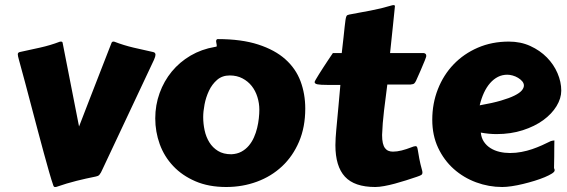

<svg xmlns="http://www.w3.org/2000/svg" viewBox="-20 -708 2224 753"><path d="M417.5 -540Q419.4 -544.9 424.8 -544.9Q425.8 -544.9 426.8 -544.7Q427.7 -544.4 428.7 -544.4Q465.3 -530.3 503.9 -521.2Q542.5 -512.2 580.6 -503.9Q589.8 -502 589.8 -493.2Q589.8 -486.8 584 -473.6L382.8 -45.9Q378.9 -37.1 376 -31.7Q373 -26.4 370.1 -22.9Q367.2 -19.5 363.8 -18.1Q360.4 -16.6 355.5 -15.6Q318.4 -8.3 280.3 1.2Q242.2 10.7 201.2 24.9Q200.2 24.9 199.7 25.1Q199.2 25.4 198.7 25.4H195.3Q192.9 25.4 191.4 23.7Q189.9 22 189.5 20.5Q182.1 -0.5 172.6 -33.7Q163.1 -66.9 151.9 -107.9Q140.6 -148.9 128.4 -195.3Q116.2 -241.7 103.5 -289.6Q90.8 -337.4 78.4 -384.5Q65.9 -431.6 54.2 -473.6Q49.8 -488.8 49.8 -495.1Q49.8 -502 57.6 -503.9Q95.7 -512.2 136.7 -521.2Q177.7 -530.3 214.4 -544.4Q215.8 -544.9 218.8 -544.9Q225.1 -544.9 225.6 -540L290 -211.9Q292.5 -217.8 298.3 -233.2Q304.2 -248.5 312.5 -270Q320.8 -291.5 330.8 -317.4Q340.8 -343.3 351.3 -370.1Q361.8 -397 372.1 -423.6Q382.3 -450.2 391.4 -473.1Q400.4 -496.1 407.2 -513.7Q414.1 -531.2 417.5 -540Z M867.2 25.4Q798.3 25.4 746.3 2.9Q694.3 -19.5 659.2 -56.9Q624 -94.2 606.4 -142.8Q588.9 -191.4 588.9 -243.7Q588.9 -295.9 606 -343Q623 -390.1 653.8 -427.5Q684.6 -464.8 727.5 -490Q770.5 -515.1 822.3 -523.9Q830.1 -524.4 830.1 -527.3Q830.1 -532.7 828.9 -537.4Q827.6 -542 827.6 -545.4Q827.6 -550.8 829.6 -552.7Q831.5 -554.7 834 -554.7Q927.2 -554.7 992.7 -533.4Q1058.1 -512.2 1099.1 -475.6Q1140.1 -439 1158.7 -389.2Q1177.2 -339.4 1177.2 -282.2Q1177.2 -209.5 1152.8 -152.3Q1128.4 -95.2 1086.2 -55.7Q1043.9 -16.1 987.5 4.6Q931.2 25.4 867.2 25.4ZM776.9 -249Q776.9 -222.7 782.5 -196.8Q788.1 -170.9 801 -149.9Q814 -128.9 835 -116Q856 -103 887.2 -103Q909.7 -104 926.5 -113Q943.4 -122.1 955.6 -136.5Q967.8 -150.9 975.8 -168.9Q983.9 -187 988.5 -206.3Q993.2 -225.6 995.1 -244.1Q997.1 -262.7 997.1 -277.8Q997.1 -303.2 989.5 -327.6Q981.9 -352.1 967.3 -370.6Q952.6 -389.2 930.9 -400.6Q909.2 -412.1 880.9 -412.1Q851.6 -412.1 831.5 -394.8Q811.5 -377.4 799.6 -352.1Q787.6 -326.7 782.2 -298.6Q776.9 -270.5 776.9 -249Z M1499 -376.5Q1492.2 -325.2 1486.1 -274.2Q1480 -223.1 1478.5 -178.7Q1478.5 -159.7 1481.4 -147Q1484.4 -134.3 1490 -127Q1495.6 -119.6 1503.4 -116.5Q1511.2 -113.3 1521 -113.3Q1536.6 -113.3 1555.2 -117.9Q1573.7 -122.6 1592.3 -129.9Q1598.1 -132.3 1602.3 -133.5Q1606.4 -134.8 1609.4 -134.8Q1614.3 -134.8 1616 -130.4Q1617.7 -126 1619.4 -115Q1621.1 -104 1624.5 -85.4Q1627.9 -66.9 1635.7 -38.6Q1636.2 -36.1 1636.5 -34.4Q1636.7 -32.7 1636.7 -31.2Q1636.7 -24.4 1631.6 -21.5Q1626.5 -18.6 1614.7 -14.6Q1594.7 -7.8 1572.5 -0.7Q1550.3 6.3 1528.6 12.2Q1506.8 18.1 1486.8 21.7Q1466.8 25.4 1451.7 25.4Q1370.1 25.4 1332.8 -15.1Q1295.4 -55.7 1295.4 -138.7Q1295.4 -152.8 1296.4 -167.7Q1297.4 -182.6 1298.8 -198.7Q1303.7 -247.6 1307.4 -291.3Q1311 -335 1314.9 -375H1263.7Q1237.3 -375 1225.6 -377.2Q1213.9 -379.4 1213.9 -386.2Q1213.9 -388.2 1218.8 -396.7Q1223.6 -405.3 1231.2 -417.2Q1238.8 -429.2 1247.6 -442.9Q1256.3 -456.5 1264.4 -468.5Q1272.5 -480.5 1278.3 -489.3Q1284.2 -498 1285.6 -500H1320.3Q1324.7 -537.1 1327.4 -562.3Q1330.1 -587.4 1331.8 -604Q1333.5 -620.6 1335 -629.6Q1336.4 -638.7 1338.1 -643.1Q1339.8 -647.5 1342.5 -648.7Q1345.2 -649.9 1349.6 -650.9Q1371.6 -655.3 1392.1 -658.9Q1412.6 -662.6 1433.1 -666.5Q1453.6 -670.4 1474.9 -675.5Q1496.1 -680.7 1519 -687.5Q1520.5 -687.5 1521 -687.7Q1521.5 -688 1522.9 -688Q1528.8 -688 1528.8 -684.1V-683.1Q1526.4 -656.2 1521.2 -608.4Q1516.1 -560.5 1509.8 -500H1640.6Q1644.5 -500 1648.2 -497.3Q1651.9 -494.6 1651.9 -488.3Q1651.9 -485.8 1646 -470.7Q1640.1 -455.6 1629.4 -431.2L1611.8 -391.6Q1608.4 -384.3 1604.7 -380.9Q1601.1 -377.4 1589.8 -376.5Z M1975.6 -544.9Q2022 -544.9 2059.8 -527.6Q2097.7 -510.3 2124.8 -482.7Q2151.9 -455.1 2166.5 -420.9Q2181.2 -386.7 2181.2 -352.5Q2181.2 -322.3 2162.6 -291.7Q2144 -261.2 2110.6 -236.8Q2077.1 -212.4 2030.3 -197.3Q1983.4 -182.1 1927.2 -182.1Q1897.9 -182.1 1865.7 -188Q1867.7 -167 1877.9 -151.9Q1888.2 -136.7 1903.8 -127Q1919.4 -117.2 1939.2 -112.5Q1959 -107.9 1980 -107.9Q2003.4 -107.9 2025.1 -112.1Q2046.9 -116.2 2066.9 -123Q2086.9 -129.9 2105.5 -138.2Q2124 -146.5 2140.6 -154.8Q2145 -155.8 2148.2 -156.5Q2151.4 -157.2 2154.3 -157.2Q2154.3 -157.2 2154.1 -149.4Q2153.8 -141.6 2153.8 -127.4Q2153.8 -113.3 2153.6 -93.3Q2153.3 -73.2 2152.8 -48.8Q2154.3 -46.4 2154.8 -43.9Q2155.3 -41.5 2155.3 -40Q2155.3 -34.2 2144.5 -27.3Q2133.8 -20.5 2116.5 -13.2Q2099.1 -5.9 2076.9 1Q2054.7 7.8 2031.7 13.4Q2008.8 19 1987.3 22.2Q1965.8 25.4 1949.7 25.4Q1897 25.4 1847.4 7.1Q1797.9 -11.2 1759.5 -45.4Q1721.2 -79.6 1698.2 -128.4Q1675.3 -177.2 1675.3 -238.3Q1675.3 -302.2 1697.3 -358.2Q1719.2 -414.1 1759 -455.6Q1798.8 -497.1 1854 -521Q1909.2 -544.9 1975.6 -544.9ZM1969.7 -415Q1949.7 -415 1932.9 -406.5Q1916 -397.9 1902.1 -382.1Q1888.2 -366.2 1877.9 -344Q1867.7 -321.8 1861.3 -294.9Q1911.6 -303.7 1944.8 -313.5Q1978 -323.2 1998 -333.3Q2018.1 -343.3 2026.4 -353.3Q2034.7 -363.3 2034.7 -372.6Q2034.7 -381.3 2028.1 -389.2Q2021.5 -397 2011.7 -402.8Q2002 -408.7 1990.5 -411.9Q1979 -415 1969.7 -415Z"/></svg>

Font: Carter One
Style: Regular
Weight: 400
Designer: vernon adams
Foundry: vernon adams
Version: Version 1.000